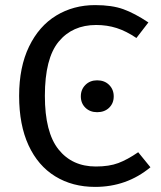

<svg xmlns="http://www.w3.org/2000/svg" viewBox="-20 -721 630 753"><path d="M562 -633 515 -572Q475 -599 437.5 -611Q400 -623 357 -623Q264 -623 210 -557.5Q156 -492 156 -345Q156 -202 209.5 -135Q263 -68 356 -68Q408 -68 444 -81.5Q480 -95 522 -124L570 -65Q477 12 353 12Q264 12 196.5 -29.5Q129 -71 92 -151Q55 -231 55 -345Q55 -458 94 -538.5Q133 -619 200.5 -660Q268 -701 353 -701Q419 -701 463.5 -685Q508 -669 562 -633ZM426 -343Q426 -316 408 -298.5Q390 -281 361 -281Q333 -281 315 -298.5Q297 -316 297 -343Q297 -370 315 -388Q333 -406 361 -406Q390 -406 408 -388Q426 -370 426 -343Z"/></svg>

Font: Fira Sans
Style: Regular
Weight: 400
Designer: bBox Type GmbH & Carrois Corporate GbR & Edenspiekermann AG
Foundry: bBox Type GmbH & Carrois Corporate GbR & Edenspiekermann AG
Version: Version 4.301